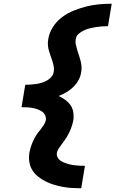

<svg xmlns="http://www.w3.org/2000/svg" viewBox="-20 -853 640 1026"><path d="M414 153Q389 153 364 151.5Q339 150 315 145.5Q291 141 268 134Q245 127 224 116.5Q203 106 184.5 91.5Q166 77 153.5 57.5Q141 38 137 13.5Q133 -11 137 -36Q143 -69 157.5 -100.5Q172 -132 195 -159L196 -160Q205 -172 213.5 -184.5Q222 -197 225 -211Q227 -226 220.5 -238.5Q214 -251 203 -258Q192 -265 179 -269.5Q166 -274 152 -276.5Q138 -279 123.5 -279.5Q109 -280 95 -280L100 -310L115 -400Q129 -400 143.5 -401Q158 -402 172.5 -404Q187 -406 202 -410.5Q217 -415 230.5 -422.5Q244 -430 254.5 -442Q265 -454 267 -469Q270 -484 267 -499Q264 -514 259.5 -528Q255 -542 250 -555.5Q245 -569 241 -583.5Q237 -598 236 -613.5Q235 -629 238 -644Q243 -678 263 -709Q283 -740 312 -761.5Q341 -783 374.5 -796.5Q408 -810 442 -818.5Q476 -827 509.5 -830Q543 -833 577 -833L557 -713Q541 -713 525 -712Q509 -711 493 -708.5Q477 -706 461 -702Q445 -698 429.5 -691Q414 -684 400.5 -672.5Q387 -661 385 -644Q382 -629 385.5 -614Q389 -599 393 -585Q397 -571 402 -557Q407 -543 410.5 -528.5Q414 -514 415.5 -499Q417 -484 414 -469Q411 -446 400 -425.5Q389 -405 372 -388.5Q355 -372 334.5 -360Q314 -348 293 -340Q311 -332 328 -320Q345 -308 356.5 -291.5Q368 -275 371.5 -254Q375 -233 372 -211Q370 -199 366.5 -187.5Q363 -176 358.5 -164.5Q354 -153 348.5 -142Q343 -131 336.5 -120.5Q330 -110 322.5 -99.5Q315 -89 307.5 -79Q300 -69 293 -58.5Q286 -48 284 -36Q282 -24 287 -13.5Q292 -3 300.5 3.5Q309 10 319.5 14.5Q330 19 341 22.5Q352 26 363.5 28Q375 30 386.5 31Q398 32 410 32.5Q422 33 434 33Z"/></svg>

Font: Iosevka Slab HvExObl
Style: Regular
Weight: 900
Width: 7
Italic angle: -9°
Monospace: yes
Designer: Belleve Invis
Foundry: Belleve Invis
Version: Version 11.1.1; ttfautohint (v1.8.3)